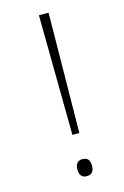

<svg xmlns="http://www.w3.org/2000/svg" viewBox="-113 -766 533 827"><g transform="rotate(-15 153.5 -352.5)"><path d="M154 -179H185L191 -714H148ZM136 -29C136 -7 145 9 168 9C193 9 201 -7 201 -29C201 -51 194 -67 168 -67C145 -67 136 -51 136 -29Z"/></g></svg>

Font: Noto Sans Gurmukhi UI Condensed ExtraLight
Style: Regular
Weight: 200
Width: 3
Designer: Jelle Bosma - Monotype Design Team
Foundry: Monotype Imaging Inc.
Version: Version 2.004